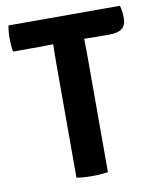

<svg xmlns="http://www.w3.org/2000/svg" viewBox="-79 -744 659 811"><g transform="rotate(-10 250.5 -339.0)"><path d="M318 -572 319 -498V0Q290 5 251.5 5Q213 5 184 0V-498L185 -572L124 -571H13Q8 -596 8 -627Q8 -658 13 -683H491Q498 -658 498 -628.5Q498 -599 481 -585Q464 -571 426 -571H379L318 -572Z"/></g></svg>

Font: Signika
Style: Semibold
Weight: 600
Designer: Anna Giedrys
Foundry: Anna Giedrys
Version: Version 1.001